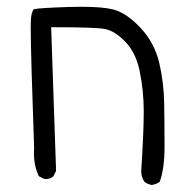

<svg xmlns="http://www.w3.org/2000/svg" viewBox="-20 -420 540 555"><path d="M215.8 -400.4Q199.2 -400.4 180.7 -399.9Q92.8 -397 79.6 -393.6L77.1 -392.6Q74.7 -390.1 72.5 -383.1Q70.3 -376 69.6 -366.2Q68.8 -356.4 68.8 -341.3Q68.8 -270 78.6 6.8Q78.1 15.6 78.1 22.9Q78.1 59.6 92.3 89.4L107.9 97.2Q109.9 97.7 111.3 97.7Q125 97.7 133.8 90.3L142.1 74.2L127.9 -341.3H136.7Q253.9 -341.3 282.2 -336.4Q311.5 -331.1 341.8 -299.8Q372.1 -268.6 383.3 -216.8Q395.5 -158.2 395.5 -98.4Q395.5 -38.6 388.2 74.7Q388.2 92.3 397.5 105.5Q406.7 112.8 418.9 114.7Q430.7 112.8 441.4 106Q455.6 68.8 455.6 3.7Q455.6 -61.5 454.6 -121.6Q453.6 -181.6 440.2 -238.8Q426.8 -295.9 386.7 -338.9Q346.2 -382.3 307.6 -392.6Q276.4 -400.4 215.8 -400.4Z"/></svg>

Font: NaikaiFont
Style: Light
Weight: 300
Version: Version 1.89